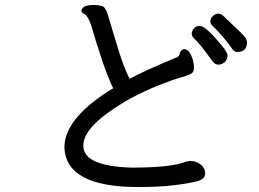

<svg xmlns="http://www.w3.org/2000/svg" viewBox="-20 -746 1040 772"><path d="M858 -486Q845 -486 835 -499Q782 -573 758 -594Q751 -601 751 -611Q751 -621 760 -631.5Q769 -642 782 -642Q805 -642 859 -578Q895 -537 895 -523Q895 -509 884 -496Q870 -486 858 -486ZM934 -537Q922 -537 914 -549Q875 -604 835 -642Q826 -649 826 -661Q826 -673 836 -682Q846 -691 858 -691Q869 -691 878 -682Q958 -607 965.5 -596Q973 -585 973 -576Q973 -537 934 -537ZM535 6Q245 6 239 -153Q239 -239 341 -325Q387 -363 435 -391Q398 -467 346 -646Q334 -682 317 -691Q307 -695 307 -705Q314 -726 356 -726Q375 -726 389.5 -722Q404 -718 413.5 -687Q423 -656 449.5 -567Q476 -478 501 -429Q559 -461 692 -516Q700 -519 703.5 -532Q707 -545 719 -549Q743 -549 756 -503Q760 -486 760 -473Q760 -457 749 -450Q738 -443 704 -433.5Q670 -424 618 -403Q501 -356 416 -294Q315 -222 315 -160Q315 -78 508 -72Q670 -72 728 -96L743 -99Q769 -99 787 -84.5Q805 -70 805 -49Q805 -26 773.5 -17.5Q742 -9 682 -1.5Q622 6 535 6Z"/></svg>

Font: LXGW WenKai Medium
Style: Regular
Weight: 500
Designer: LXGW / Fontworks Inc.
Foundry: LXGW / Fontworks Inc.
Version: Version 1.501; October 10, 2024